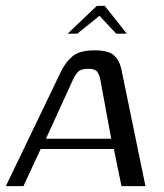

<svg xmlns="http://www.w3.org/2000/svg" viewBox="-36 -636 561 656"><path d="M-16 0 173 -393Q190 -427 214 -445.5Q238 -464 288 -464Q334 -464 353.5 -447Q373 -430 380 -393L461 0H379L353 -127H103L44 0ZM121 -162H344L307 -363Q304 -378 297 -389.5Q290 -401 266 -401Q239 -401 229 -389Q219 -377 213 -363ZM195 -521 295 -616H322L397 -521H361L304 -582L228 -521Z"/></svg>

Font: Genos
Style: Italic
Weight: 400
Italic angle: -8°
Version: Version 1.010